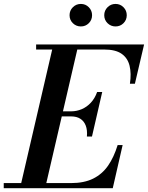

<svg xmlns="http://www.w3.org/2000/svg" viewBox="-66 -982 772 1002"><path d="M38.5 0 212.5 -750H343.5L169.5 0ZM-46.5 0V-26.5H304.5Q373 -26.5 420 -49.8Q467 -73 497.8 -117.2Q528.5 -161.5 548 -225H574L522.5 0ZM387.5 -269.5Q390.5 -303 381.5 -326.5Q372.5 -350 353.2 -362.2Q334 -374.5 305.5 -374.5H237.5V-401H305.5Q334 -401 360.5 -412.2Q387 -423.5 408 -446Q429 -468.5 441 -502H467.5L414 -269.5ZM612 -545Q620 -598.5 610.2 -638.8Q600.5 -679 568.8 -701.2Q537 -723.5 478.5 -723.5H122.5V-750H686L638 -545ZM537 -844Q512.5 -844 495.2 -861Q478 -878 478 -902.5Q478 -927 495.2 -944.2Q512.5 -961.5 537 -961.5Q561.5 -961.5 578.5 -944.2Q595.5 -927 595.5 -902.5Q595.5 -878 578.5 -861Q561.5 -844 537 -844ZM356 -844Q331.5 -844 314.2 -861Q297 -878 297 -902.5Q297 -927 314.2 -944.2Q331.5 -961.5 356 -961.5Q380.5 -961.5 397.5 -944.2Q414.5 -927 414.5 -902.5Q414.5 -878 397.5 -861Q380.5 -844 356 -844Z"/></svg>

Font: Bodoni Moda 9pt SemiBold
Style: Italic
Weight: 600
Italic angle: -13°
Designer: Owen Earl
Foundry: indestructible type
Version: Version 2.004